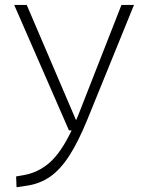

<svg xmlns="http://www.w3.org/2000/svg" viewBox="-20 -538 626 792"><path d="M48.3 234.4 46.4 189.9 79.1 184.1Q139.2 173.3 185.8 131.8Q232.4 90.3 275.4 0H264.6L38.6 -517.6H90.3L293 -43.9H294.9Q300.3 -56.6 305.7 -70.3L481 -517.6H532.7L340.8 -45.9Q302.7 47.4 265.4 105Q228 162.6 186 191.4Q144 220.2 90.8 228Z"/></svg>

Font: Cascadia Code ExtraLight
Style: Regular
Weight: 200
Monospace: yes
Designer: Aaron Bell
Foundry: Saja Typeworks
Version: Version 2407.024; ttfautohint (v1.8.4)